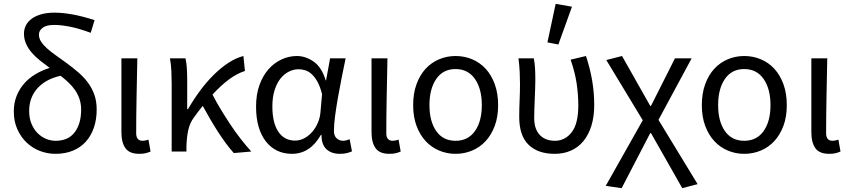

<svg xmlns="http://www.w3.org/2000/svg" viewBox="-20 -790 4430 1001"><path d="M269 12Q227 12 188 -3Q149 -18 119 -46.5Q89 -75 70.5 -116Q52 -157 52 -209Q52 -253 66.5 -289.5Q81 -326 106 -354.5Q131 -383 165.5 -403.5Q200 -424 239 -436Q213 -455 188.5 -474.5Q164 -494 145.5 -515.5Q127 -537 116 -561.5Q105 -586 105 -615Q105 -637 114.5 -656.5Q124 -676 143.5 -691Q163 -706 193 -715Q223 -724 264 -724Q353 -724 473 -685L453 -619Q390 -642 344 -651Q298 -660 263 -660Q221 -660 202 -645Q183 -630 183 -610Q183 -590 194.5 -572.5Q206 -555 226 -537Q246 -519 272.5 -500.5Q299 -482 329 -460Q360 -437 388 -413Q416 -389 437.5 -360.5Q459 -332 471.5 -297.5Q484 -263 484 -219Q484 -167 469.5 -124.5Q455 -82 427.5 -51.5Q400 -21 360 -4.5Q320 12 269 12ZM270 -56Q336 -56 369.5 -100.5Q403 -145 403 -218Q403 -248 394.5 -273.5Q386 -299 371.5 -320Q357 -341 337.5 -359.5Q318 -378 296 -395Q219 -378 175.5 -330Q132 -282 132 -211Q132 -175 143.5 -146.5Q155 -118 174 -98Q193 -78 218 -67Q243 -56 270 -56Z M706 12Q655 12 634 -17.5Q613 -47 613 -101V-486H696Q694 -387 692 -285Q690 -183 690 -95Q690 -56 724 -56Q736 -56 754 -62L765 0Q754 5 740 8.5Q726 12 706 12Z M1199 8Q1179 -14 1158 -42.5Q1137 -71 1116 -103.5Q1095 -136 1075 -170.5Q1055 -205 1037 -238Q1026 -224 1014.5 -209.5Q1003 -195 992 -179Q970 -150 961.5 -111.5Q953 -73 952 -25V0H875V-353Q875 -382 873.5 -418Q872 -454 866 -486H947Q952 -466 954 -435.5Q956 -405 956 -373V-221H960Q989 -271 1023 -317Q1057 -363 1094.5 -400Q1132 -437 1171 -462.5Q1210 -488 1249 -498L1257 -420Q1216 -407 1174.5 -376.5Q1133 -346 1088 -297Q1106 -261 1130 -221.5Q1154 -182 1180 -142.5Q1206 -103 1234.5 -66.5Q1263 -30 1290 0Z M1502 12Q1460 12 1426 -4Q1392 -20 1367 -51.5Q1342 -83 1328.5 -128.5Q1315 -174 1315 -234Q1315 -297 1332.5 -346Q1350 -395 1379.5 -428.5Q1409 -462 1447.5 -480Q1486 -498 1528 -498Q1573 -498 1615 -469Q1657 -440 1678 -371H1680L1701 -486H1782Q1772 -438 1761.5 -385.5Q1751 -333 1742 -282Q1733 -231 1727 -185.5Q1721 -140 1721 -107Q1721 -82 1735 -69Q1749 -56 1769 -56Q1777 -56 1786 -58.5Q1795 -61 1803 -64L1815 -1Q1804 4 1789 8Q1774 12 1752 12Q1708 12 1682 -12Q1656 -36 1656 -87H1653Q1597 12 1502 12ZM1519 -57Q1543 -57 1566 -69Q1589 -81 1607 -101.5Q1625 -122 1637 -149.5Q1649 -177 1651 -208L1659 -299Q1649 -339 1635 -364Q1621 -389 1605 -403.5Q1589 -418 1571.5 -423.5Q1554 -429 1537 -429Q1511 -429 1486 -416.5Q1461 -404 1442 -380Q1423 -356 1411.5 -319.5Q1400 -283 1400 -235Q1400 -150 1431 -103.5Q1462 -57 1519 -57Z M2010 12Q1959 12 1938 -17.5Q1917 -47 1917 -101V-486H2000Q1998 -387 1996 -285Q1994 -183 1994 -95Q1994 -56 2028 -56Q2040 -56 2058 -62L2069 0Q2058 5 2044 8.5Q2030 12 2010 12Z M2355 12Q2310 12 2269.5 -5Q2229 -22 2199 -54.5Q2169 -87 2151.5 -134Q2134 -181 2134 -242Q2134 -303 2151.5 -351Q2169 -399 2199 -431.5Q2229 -464 2269.5 -481Q2310 -498 2355 -498Q2401 -498 2441.5 -481Q2482 -464 2512 -431.5Q2542 -399 2559.5 -351Q2577 -303 2577 -242Q2577 -181 2559.5 -134Q2542 -87 2512 -54.5Q2482 -22 2441.5 -5Q2401 12 2355 12ZM2355 -56Q2420 -56 2456 -106.5Q2492 -157 2492 -242Q2492 -327 2456 -378.5Q2420 -430 2355 -430Q2290 -430 2254.5 -378.5Q2219 -327 2219 -242Q2219 -157 2254.5 -106.5Q2290 -56 2355 -56Z M2872 12Q2784 12 2735.5 -35.5Q2687 -83 2687 -180Q2687 -224 2689 -266.5Q2691 -309 2691 -353Q2691 -382 2689.5 -415Q2688 -448 2683 -486H2763Q2768 -460 2769.5 -432.5Q2771 -405 2771 -373Q2771 -352 2770 -327.5Q2769 -303 2768 -276.5Q2767 -250 2766 -224Q2765 -198 2765 -176Q2765 -143 2773.5 -120.5Q2782 -98 2797 -83.5Q2812 -69 2831.5 -62.5Q2851 -56 2873 -56Q2926 -56 2960.5 -100.5Q2995 -145 2995 -240Q2995 -296 2986.5 -354Q2978 -412 2955 -479L3035 -498Q3056 -435 3067 -371.5Q3078 -308 3078 -243Q3078 -181 3063 -133.5Q3048 -86 3021 -53.5Q2994 -21 2956 -4.5Q2918 12 2872 12ZM2834 -569 2877 -770 2962 -755 2891 -558Z M3221 191 3138 179 3331 -163 3141 -477 3223 -498 3370 -238H3374L3499 -486H3586L3413 -165L3617 170L3537 191L3374 -96H3370Z M3860 12Q3815 12 3774.5 -5Q3734 -22 3704 -54.5Q3674 -87 3656.5 -134Q3639 -181 3639 -242Q3639 -303 3656.5 -351Q3674 -399 3704 -431.5Q3734 -464 3774.5 -481Q3815 -498 3860 -498Q3906 -498 3946.5 -481Q3987 -464 4017 -431.5Q4047 -399 4064.5 -351Q4082 -303 4082 -242Q4082 -181 4064.5 -134Q4047 -87 4017 -54.5Q3987 -22 3946.5 -5Q3906 12 3860 12ZM3860 -56Q3925 -56 3961 -106.5Q3997 -157 3997 -242Q3997 -327 3961 -378.5Q3925 -430 3860 -430Q3795 -430 3759.5 -378.5Q3724 -327 3724 -242Q3724 -157 3759.5 -106.5Q3795 -56 3860 -56Z M4303 12Q4252 12 4231 -17.5Q4210 -47 4210 -101V-486H4293Q4291 -387 4289 -285Q4287 -183 4287 -95Q4287 -56 4321 -56Q4333 -56 4351 -62L4362 0Q4351 5 4337 8.5Q4323 12 4303 12Z"/></svg>

Font: Source Sans Pro
Style: Regular
Weight: 400
Designer: Paul D. Hunt
Foundry: Adobe Systems Incorporated
Version: Version 2.021;PS 2.000;hotconv 1.0.86;makeotf.lib2.5.63406